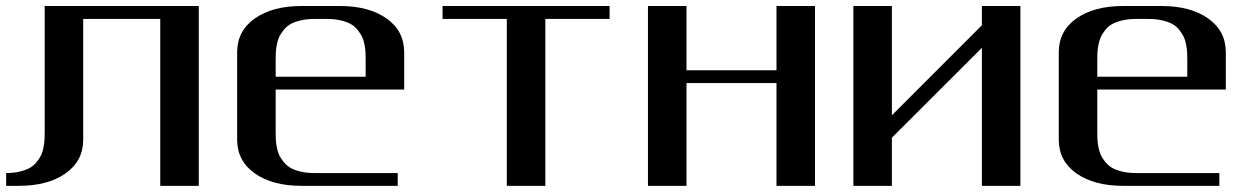

<svg xmlns="http://www.w3.org/2000/svg" viewBox="-20 -603 4081 623"><path d="M625 -583.5V0H500V-541.5H250V-149.9Q250 -80.6 192.6 -40.3Q135.3 0 41.5 0H0V-41.5Q24.9 -41.5 44.9 -46.4Q64.9 -51.3 77.6 -58.8Q90.3 -66.4 99.6 -78.1Q108.9 -89.8 113.8 -100.3Q118.7 -110.8 121.3 -125.5Q124 -140.1 124.5 -149.9Q125 -159.7 125 -172.9V-583.5H250Z M1291.5 -312.5H874.5V-172.9Q874.5 -159.7 875 -149.9Q875.5 -140.1 878.2 -125.5Q880.9 -110.8 885.7 -100.3Q890.6 -89.8 899.9 -78.1Q909.2 -66.4 921.9 -58.8Q934.6 -51.3 954.6 -46.4Q974.6 -41.5 999.5 -41.5H1270.5V0H958Q864.3 0 806.9 -40.3Q749.5 -80.6 749.5 -149.9V-433.1Q749.5 -502.9 806.9 -543.2Q864.3 -583.5 958 -583.5H1083Q1176.8 -583.5 1234.1 -543.2Q1291.5 -502.9 1291.5 -433.1ZM874.5 -354H1166.5V-410.6Q1166.5 -423.8 1166 -433.3Q1165.5 -442.9 1162.8 -457.5Q1160.2 -472.2 1155.3 -482.7Q1150.4 -493.2 1141.1 -505.1Q1131.8 -517.1 1119.1 -524.4Q1106.4 -531.7 1086.4 -536.6Q1066.4 -541.5 1041.5 -541.5H999.5Q974.6 -541.5 954.6 -536.6Q934.6 -531.7 921.9 -524.4Q909.2 -517.1 899.9 -505.1Q890.6 -493.2 885.7 -482.7Q880.9 -472.2 878.2 -457.5Q875.5 -442.9 875 -433.3Q874.5 -423.8 874.5 -410.6Z M1958 -583.5V-541.5H1749.5V0H1624.5V-541.5H1416V-583.5Z M2624.5 -583.5V0H2499.5V-333.5H2207.5V0H2082.5V-583.5H2207.5V-375H2499.5V-583.5Z M3291 -583.5V0H3166V-447.8L2874 -156.2V0H2749V-583.5H2874V-229L3166 -521V-583.5Z M3957.5 -312.5H3540.5V-172.9Q3540.5 -159.7 3541 -149.9Q3541.5 -140.1 3544.2 -125.5Q3546.9 -110.8 3551.8 -100.3Q3556.6 -89.8 3565.9 -78.1Q3575.2 -66.4 3587.9 -58.8Q3600.6 -51.3 3620.6 -46.4Q3640.6 -41.5 3665.5 -41.5H3936.5V0H3624Q3530.3 0 3472.9 -40.3Q3415.5 -80.6 3415.5 -149.9V-433.1Q3415.5 -502.9 3472.9 -543.2Q3530.3 -583.5 3624 -583.5H3749Q3842.8 -583.5 3900.1 -543.2Q3957.5 -502.9 3957.5 -433.1ZM3540.5 -354H3832.5V-410.6Q3832.5 -423.8 3832 -433.3Q3831.5 -442.9 3828.9 -457.5Q3826.2 -472.2 3821.3 -482.7Q3816.4 -493.2 3807.1 -505.1Q3797.9 -517.1 3785.2 -524.4Q3772.5 -531.7 3752.4 -536.6Q3732.4 -541.5 3707.5 -541.5H3665.5Q3640.6 -541.5 3620.6 -536.6Q3600.6 -531.7 3587.9 -524.4Q3575.2 -517.1 3565.9 -505.1Q3556.6 -493.2 3551.8 -482.7Q3546.9 -472.2 3544.2 -457.5Q3541.5 -442.9 3541 -433.3Q3540.5 -423.8 3540.5 -410.6Z"/></svg>

Font: Gputeks
Style: Bold
Weight: 600
Width: 8
Version: Version 0.9